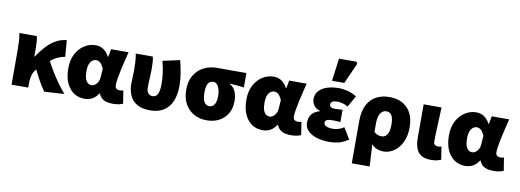

<svg xmlns="http://www.w3.org/2000/svg" viewBox="-70 -1226 4984 1839"><g transform="rotate(10 2422.0 -307.0)"><path d="M58 0V-340Q58 -370 56 -414Q54 -458 46 -500H216Q222 -475 224 -442.5Q226 -410 226 -374V-304H230Q266 -358 306.5 -403Q347 -448 396 -477Q445 -506 505 -512L518 -352Q479 -345 445.5 -329.5Q412 -314 372.5 -282Q333 -250 274 -194Q245 -166 232.5 -128Q220 -90 220 -31V0ZM378 12Q361 -11 343 -40Q325 -69 305.5 -106Q286 -143 263 -190L372 -302Q397 -252 431 -196Q465 -140 502 -88.5Q539 -37 572 0Z M770 12Q677 12 621.5 -58.5Q566 -129 566 -250Q566 -332 597.5 -390.5Q629 -449 679.5 -480.5Q730 -512 788 -512Q815 -512 838.5 -503Q862 -494 882.5 -474.5Q903 -455 920 -424H924L938 -500H1108Q1098 -459 1086.5 -412.5Q1075 -366 1065 -320Q1055 -274 1048.5 -235Q1042 -196 1042 -170Q1042 -145 1055.5 -135.5Q1069 -126 1090 -126Q1097 -126 1105 -127.5Q1113 -129 1122 -132L1142 -6Q1127 1 1103 6.5Q1079 12 1046 12Q991 12 957.5 -4.5Q924 -21 906 -64H902Q855 12 770 12ZM812 -128Q830 -128 846.5 -140Q863 -152 874 -172.5Q885 -193 886 -218L892 -302Q883 -322 872.5 -338Q862 -354 848.5 -363Q835 -372 816 -372Q798 -372 781 -360.5Q764 -349 753 -322.5Q742 -296 742 -252Q742 -185 761.5 -156.5Q781 -128 812 -128Z M1406 12Q1326 12 1277.5 -17Q1229 -46 1207.5 -96Q1186 -146 1186 -207Q1186 -241 1188 -274Q1190 -307 1190 -340Q1190 -370 1188 -414Q1186 -458 1178 -500H1344Q1350 -475 1352 -442.5Q1354 -410 1354 -374Q1354 -347 1351 -295Q1348 -243 1348 -192Q1348 -172 1355.5 -157Q1363 -142 1376 -134Q1389 -126 1406 -126Q1429 -126 1443.5 -140Q1458 -154 1465 -183Q1472 -212 1472 -258Q1472 -303 1465.5 -356Q1459 -409 1442 -476L1608 -512Q1623 -454 1633.5 -391Q1644 -328 1644 -267Q1644 -182 1618 -119Q1592 -56 1539 -22Q1486 12 1406 12Z M1956 12Q1889 12 1834 -17.5Q1779 -47 1746.5 -104Q1714 -161 1714 -244Q1714 -330 1750 -387Q1786 -444 1843 -472Q1900 -500 1964 -500H2254V-360Q2214 -365 2185 -368Q2156 -371 2118 -372V-368Q2153 -349 2171 -308.5Q2189 -268 2189 -216Q2189 -146 2159.5 -95Q2130 -44 2077.5 -16Q2025 12 1956 12ZM1958 -126Q1980 -126 1995 -138.5Q2010 -151 2018 -175Q2026 -199 2026 -234Q2026 -270 2018 -299Q2010 -328 1995 -345Q1980 -362 1958 -362Q1936 -362 1921 -350.5Q1906 -339 1898 -313Q1890 -287 1890 -244Q1890 -206 1898 -179.5Q1906 -153 1921 -139.5Q1936 -126 1958 -126Z M2502 12Q2409 12 2353.5 -58.5Q2298 -129 2298 -250Q2298 -332 2329.5 -390.5Q2361 -449 2411.5 -480.5Q2462 -512 2520 -512Q2547 -512 2570.5 -503Q2594 -494 2614.5 -474.5Q2635 -455 2652 -424H2656L2670 -500H2840Q2830 -459 2818.5 -412.5Q2807 -366 2797 -320Q2787 -274 2780.5 -235Q2774 -196 2774 -170Q2774 -145 2787.5 -135.5Q2801 -126 2822 -126Q2829 -126 2837 -127.5Q2845 -129 2854 -132L2874 -6Q2859 1 2835 6.5Q2811 12 2778 12Q2723 12 2689.5 -4.5Q2656 -21 2638 -64H2634Q2587 12 2502 12ZM2544 -128Q2562 -128 2578.5 -140Q2595 -152 2606 -172.5Q2617 -193 2618 -218L2624 -302Q2615 -322 2604.5 -338Q2594 -354 2580.5 -363Q2567 -372 2548 -372Q2530 -372 2513 -360.5Q2496 -349 2485 -322.5Q2474 -296 2474 -252Q2474 -185 2493.5 -156.5Q2513 -128 2544 -128Z M3148 12Q3084 12 3029 -4.5Q2974 -21 2941 -53.5Q2908 -86 2908 -134Q2908 -188 2936 -219Q2964 -250 3010 -262V-266Q2968 -278 2949 -308Q2930 -338 2930 -366Q2930 -417 2961 -449Q2992 -481 3042 -496.5Q3092 -512 3150 -512Q3195 -512 3242 -499Q3289 -486 3326 -462L3264 -352Q3240 -367 3213 -374.5Q3186 -382 3160 -382Q3127 -382 3111.5 -371.5Q3096 -361 3096 -344Q3096 -325 3111 -317.5Q3126 -310 3148 -310Q3165 -310 3185 -311.5Q3205 -313 3222 -314V-194Q3205 -196 3185 -197Q3165 -198 3148 -198Q3109 -198 3091.5 -190.5Q3074 -183 3074 -162Q3074 -141 3096.5 -129.5Q3119 -118 3164 -118Q3184 -118 3212.5 -125.5Q3241 -133 3268 -152L3334 -44Q3285 -10 3239.5 1Q3194 12 3148 12ZM3074 -570 3104 -790H3274L3284 -772L3194 -570Z M3398 176V-233Q3398 -331 3430 -392.5Q3462 -454 3517.5 -483Q3573 -512 3644 -512Q3755 -512 3819.5 -446Q3884 -380 3884 -258Q3884 -172 3854 -111.5Q3824 -51 3776.5 -19.5Q3729 12 3676 12Q3648 12 3616 1Q3584 -10 3560 -38Q3562 -2 3564 34.5Q3566 71 3568 106.5Q3570 142 3572 176ZM3634 -128Q3654 -128 3671 -140Q3688 -152 3698 -180Q3708 -208 3708 -256Q3708 -297 3700 -322.5Q3692 -348 3676.5 -360Q3661 -372 3638 -372Q3614 -372 3596.5 -356.5Q3579 -341 3569.5 -314Q3560 -287 3560 -252V-158Q3578 -140 3596.5 -134Q3615 -128 3634 -128Z M4138 12Q4075 12 4040.5 -11.5Q4006 -35 3992 -77.5Q3978 -120 3978 -176V-500H4152Q4150 -445 4147 -381.5Q4144 -318 4142 -261.5Q4140 -205 4140 -170Q4140 -145 4151 -135.5Q4162 -126 4184 -126Q4190 -126 4199.5 -127.5Q4209 -129 4216 -132L4236 -6Q4218 1 4196 6.5Q4174 12 4138 12Z M4472 12Q4379 12 4323.5 -58.5Q4268 -129 4268 -250Q4268 -332 4299.5 -390.5Q4331 -449 4381.5 -480.5Q4432 -512 4490 -512Q4517 -512 4540.5 -503Q4564 -494 4584.5 -474.5Q4605 -455 4622 -424H4626L4640 -500H4810Q4800 -459 4788.5 -412.5Q4777 -366 4767 -320Q4757 -274 4750.5 -235Q4744 -196 4744 -170Q4744 -145 4757.5 -135.5Q4771 -126 4792 -126Q4799 -126 4807 -127.5Q4815 -129 4824 -132L4844 -6Q4829 1 4805 6.5Q4781 12 4748 12Q4693 12 4659.5 -4.5Q4626 -21 4608 -64H4604Q4557 12 4472 12ZM4514 -128Q4532 -128 4548.5 -140Q4565 -152 4576 -172.5Q4587 -193 4588 -218L4594 -302Q4585 -322 4574.5 -338Q4564 -354 4550.5 -363Q4537 -372 4518 -372Q4500 -372 4483 -360.5Q4466 -349 4455 -322.5Q4444 -296 4444 -252Q4444 -185 4463.5 -156.5Q4483 -128 4514 -128Z"/></g></svg>

Font: Source Sans 3 Black
Style: Regular
Weight: 900
Designer: Paul D. Hunt
Foundry: Adobe
Version: Version 3.046;hotconv 1.0.118;makeotfexe 2.5.65603